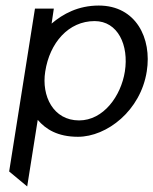

<svg xmlns="http://www.w3.org/2000/svg" viewBox="-20 -482 553 692"><path d="M13 136 78 190 116 -50C145 -16 188 11 261 11C365 11 487 -83 509 -225C528 -344 470 -462 336 -462C262 -462 207 -432 166 -397L174 -451H106ZM143 -224C159 -328 227 -406 321 -406C405 -406 445 -319 430 -224C416 -136 353 -48 265 -48C172 -48 129 -136 143 -224Z"/></svg>

Font: Charger Sport
Style: DfObl
Weight: 400
Designer: Jasper
Foundry: Cannot Into Space Fonts
Version: Version 1.1